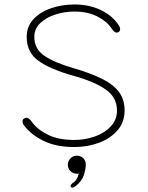

<svg xmlns="http://www.w3.org/2000/svg" viewBox="-20 -645 659 856"><path d="M311 10.5Q232 10.5 176 -16.2Q120 -43 89 -83.5Q80.5 -94 80.5 -104Q80.5 -112 86.5 -116Q92.5 -120 98 -120Q104 -120 109.5 -115.8Q115 -111.5 121 -103Q147 -67 194.2 -44Q241.5 -21 311 -21Q359 -21 402.8 -36.5Q446.5 -52 474 -81.5Q501.5 -111 501.5 -152Q501.5 -211 451 -246.2Q400.5 -281.5 308 -307Q204 -336 151.5 -373.8Q99 -411.5 99 -481Q99 -527 129 -559.2Q159 -591.5 207.5 -608.2Q256 -625 312 -625Q378 -625 429 -600.5Q480 -576 508 -534.5Q512 -529 513.8 -524Q515.5 -519 515.5 -514.5Q515.5 -507.5 510.5 -503.5Q505.5 -499.5 500.5 -499.5Q495 -499.5 489.2 -504.2Q483.5 -509 478 -517.5Q456.5 -550 413.5 -571.8Q370.5 -593.5 312 -593.5Q267 -593.5 226 -580Q185 -566.5 159 -541.5Q133 -516.5 133 -481Q133 -427.5 176.8 -397Q220.5 -366.5 308 -341Q387 -318 437.2 -292.5Q487.5 -267 511.5 -233.5Q535.5 -200 535.5 -152.5Q535.5 -100.5 504 -64Q472.5 -27.5 421.2 -8.5Q370 10.5 311 10.5ZM323 49Q339 49 350.8 59.8Q362.5 70.5 362.5 89.5Q362.5 108 354 135.2Q345.5 162.5 317.5 184.5Q313 188 309.2 189.8Q305.5 191.5 302 191.5Q298.5 191.5 296.5 188.8Q294.5 186 294.5 184.5Q294.5 181 297.8 177Q301 173 306.5 169Q317 162 323 151.2Q329 140.5 331 129Q330 129.5 327.2 129.5Q324.5 129.5 323 129.5Q306 129.5 294.2 118Q282.5 106.5 282.5 89.5Q282.5 73 294.2 61Q306 49 323 49Z"/></svg>

Font: Sono Monospace ExtraLight
Style: Regular
Weight: 250
Version: Version 2.112